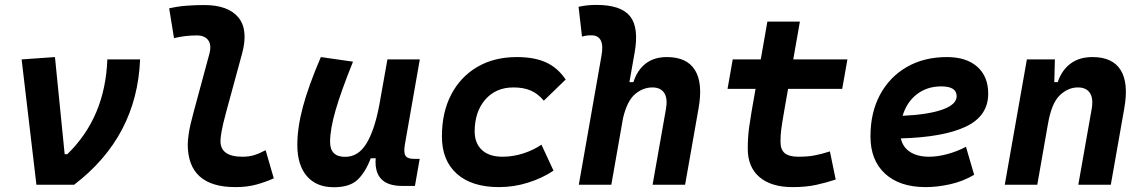

<svg xmlns="http://www.w3.org/2000/svg" viewBox="-20 -763 4728 793"><path d="M130.4 0 69.3 -517.6 207 -527.3 247.1 -126H257.8Q414.6 -277.8 423.3 -517.6H558.6Q545.9 -198.2 286.1 0Z M952.1 9.8Q755.4 9.8 755.4 -167.5Q755.4 -183.1 760 -213.9Q764.6 -244.6 779.8 -300.3L844.7 -540.5Q854.5 -577.6 839.8 -597.2Q825.2 -616.7 793 -616.7Q769.5 -616.7 745.8 -614Q722.2 -611.3 698.7 -605.5L678.7 -728.5Q714.8 -736.8 751 -739.5Q787.1 -742.2 823.2 -742.2Q922.4 -742.2 964.6 -690.9Q1006.8 -639.6 979.5 -540.5L914.1 -300.3Q899.9 -248 895.3 -220.7Q890.6 -193.4 890.6 -182.1Q889.6 -115.7 981 -115.7Q1007.8 -115.7 1028.3 -121.8Q1048.8 -127.9 1077.1 -142.6L1110.8 -26.4Q1076.7 -11.2 1038.8 -0.7Q1001 9.8 952.1 9.8Z M1358.9 10.3Q1286.6 10.3 1247.3 -35.6Q1208 -81.5 1208 -164.6Q1208 -235.8 1231 -321.8Q1253.9 -407.7 1305.2 -527.3L1438 -508.3Q1388.7 -386.2 1366 -307.6Q1343.3 -229 1343.3 -176.8Q1343.3 -115.2 1405.3 -115.2Q1459.5 -115.2 1492.9 -169.4Q1526.4 -223.6 1545.9 -325.7V-325.2L1580.1 -517.6H1713.9L1652.3 -166.5Q1646.5 -132.3 1654.8 -119.6Q1663.1 -106.9 1689.9 -106.9H1713.4L1693.8 4.9H1640.6Q1522.9 4.9 1531.7 -109.4H1511.2Q1490.2 -53.2 1457.8 -21.5Q1425.3 10.3 1358.9 10.3Z M2055.2 -115.7Q2099.1 -115.7 2141.4 -129.4Q2183.6 -143.1 2216.3 -165.5L2266.1 -58.1Q2220.2 -27.3 2161.4 -8.8Q2102.5 9.8 2041 9.8Q1928.7 9.8 1866.9 -45.2Q1805.2 -100.1 1805.2 -199.7Q1805.2 -298.8 1843.5 -372.3Q1881.8 -445.8 1951.4 -486.6Q2021 -527.3 2114.3 -527.3Q2187 -527.3 2235.1 -505.4Q2283.2 -483.4 2316.4 -434.6L2226.1 -347.2Q2202.1 -376 2172.4 -388.9Q2142.6 -401.9 2100.6 -401.9Q2028.3 -401.9 1984.6 -352.1Q1940.9 -302.2 1940.4 -220.2Q1940.9 -170.4 1970.9 -143.1Q2001 -115.7 2055.2 -115.7Z M2675.3 0 2730.5 -312.5Q2738.3 -356.4 2723.4 -379.2Q2708.5 -401.9 2674.3 -401.9Q2635.3 -401.9 2602.5 -373.8Q2569.8 -345.7 2553.2 -274.9L2504.9 0H2370.6L2463.9 -530.8Q2472.2 -575.7 2461.2 -596.4Q2450.2 -617.2 2422.4 -617.2Q2401.4 -617.2 2383.8 -611.8L2369.6 -734.9Q2388.2 -739.3 2406.7 -741Q2425.3 -742.7 2443.8 -742.7Q2544.9 -742.7 2582.3 -695.8Q2619.6 -648.9 2601.1 -545.4L2579.6 -423.8H2596.2Q2611.8 -473.1 2646.5 -500.2Q2681.2 -527.3 2734.4 -527.3Q2816.9 -527.3 2850.3 -473.6Q2883.8 -419.9 2865.2 -315.4L2809.6 0Z M3253.4 9.8Q3165.5 9.8 3116.9 -31.5Q3068.4 -72.8 3068.4 -148.4Q3068.4 -170.9 3069.6 -191.7Q3070.8 -212.4 3074.2 -238Q3077.6 -263.7 3084 -301.3L3100.6 -396H2984.9L3006.3 -517.6H3122.1L3149.4 -673.8H3283.7L3256.3 -517.6H3480L3458.5 -396H3234.9L3218.3 -301.3Q3210 -253.9 3206.8 -229.5Q3203.6 -205.1 3203.6 -177.7Q3203.6 -145 3221.2 -130.4Q3238.8 -115.7 3277.3 -115.7Q3314 -115.7 3341.8 -120.6Q3369.6 -125.5 3407.7 -137.7L3431.6 -21.5Q3393.6 -8.8 3351.1 0.5Q3308.6 9.8 3253.4 9.8Z M3817.4 -115.7Q3852.5 -115.7 3892.6 -126.5Q3932.6 -137.2 3969.7 -156.7L4003.4 -41Q3957 -13.7 3904.3 -2Q3851.6 9.8 3803.2 9.8Q3695.8 9.8 3635.5 -45.7Q3575.2 -101.1 3575.2 -199.7Q3575.2 -298.3 3614.7 -371.8Q3654.3 -445.3 3725.3 -486.3Q3796.4 -527.3 3891.1 -527.3Q3971.2 -527.3 4016.4 -487.3Q4061.5 -447.3 4061.5 -376Q4061.5 -284.2 3969.5 -240.2Q3877.4 -196.3 3700.7 -191.4Q3708.5 -155.3 3738.8 -135.5Q3769 -115.7 3817.4 -115.7ZM3708 -284.7Q3814 -289.6 3872.6 -310.5Q3931.2 -331.5 3931.2 -365.7Q3931.2 -406.2 3867.7 -406.2Q3808.6 -406.2 3766.6 -373.5Q3724.6 -340.8 3708 -284.7Z M4129.9 0 4221.2 -517.6H4336.9L4334.5 -423.8H4348.6Q4365.2 -473.1 4401.4 -500.2Q4437.5 -527.3 4492.2 -527.3Q4575.2 -527.3 4608.6 -473.6Q4642.1 -419.9 4623.5 -315.4L4567.9 0H4433.6L4488.8 -312.5Q4496.6 -356.4 4481.4 -379.2Q4466.3 -401.9 4432.1 -401.9Q4390.6 -401.9 4356.4 -368.7Q4322.3 -335.4 4308.1 -249.5V-250.5L4264.2 0Z"/></svg>

Font: Cascadia Mono
Style: Bold Italic
Weight: 700
Italic angle: -10°
Monospace: yes
Designer: Aaron Bell
Foundry: Saja Typeworks
Version: Version 2404.023; ttfautohint (v1.8.4)